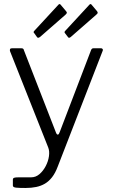

<svg xmlns="http://www.w3.org/2000/svg" viewBox="-20 -770 561 955"><path d="M107 165Q78 165 61 163.5Q44 162 44 153V124Q44 117 49.5 114.5Q55 112 73 112H135Q158 112 176.5 96Q195 80 207.5 56Q220 32 223.5 7Q227 -18 220 -36L30 -515Q28 -521 30 -525.5Q32 -530 40 -530H85Q91 -530 94.5 -528Q98 -526 99 -520L259 -109Q263 -100 268 -100.5Q273 -101 277 -113L433 -521Q435 -526 438 -528Q441 -530 446 -530H482Q488 -530 490.5 -526Q493 -522 491 -518L267 59Q255 91 239 111.5Q223 132 203.5 143.5Q184 155 160 160Q136 165 107 165ZM282 -746 309 -714Q313 -709 312.5 -706Q312 -703 306 -697L179 -586Q173 -582 169.5 -582Q166 -582 163 -587L151 -604Q144 -610 150 -616L271 -747Q277 -753 282 -746ZM436 -746 463 -714Q466 -709 466 -706Q466 -703 459 -697L332 -586Q327 -582 323.5 -582Q320 -582 317 -587L304 -604Q298 -610 304 -616L425 -747Q431 -753 436 -746Z"/></svg>

Font: Libre Franklin Light
Style: Regular
Weight: 300
Designer: Pablo Impallari, Rodrigo Fuenzalida, Nhung Nguyen
Foundry: Impallari Type
Version: Version 3.000